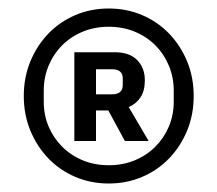

<svg xmlns="http://www.w3.org/2000/svg" viewBox="-20 -730 512 452"><path d="M236 -298Q194 -298 157.5 -313.5Q121 -329 94 -357Q67 -385 51.5 -422.5Q36 -460 36 -504Q36 -548 51.5 -585.5Q67 -623 94 -651Q121 -679 157.5 -694.5Q194 -710 236 -710Q278 -710 314.5 -694.5Q351 -679 378 -651Q405 -623 420.5 -585.5Q436 -548 436 -504Q436 -460 420.5 -422.5Q405 -385 378 -357Q351 -329 314.5 -313.5Q278 -298 236 -298ZM236 -341Q269 -341 297 -352.5Q325 -364 345.5 -384.5Q366 -405 377.5 -432Q389 -459 389 -491V-517Q389 -548 377.5 -575.5Q366 -603 345.5 -623.5Q325 -644 297 -655.5Q269 -667 236 -667Q203 -667 175 -655.5Q147 -644 126.5 -623.5Q106 -603 94.5 -575.5Q83 -548 83 -517V-491Q83 -459 94.5 -432Q106 -405 126.5 -384.5Q147 -364 175 -352.5Q203 -341 236 -341ZM206 -398H155V-607H250Q285 -607 303 -588.5Q321 -570 321 -541Q321 -516 310.5 -500.5Q300 -485 283 -478L330 -398H274L235 -470H206ZM244 -508Q269 -508 269 -530V-545Q269 -567 244 -567H206V-508Z"/></svg>

Font: IBM Plex Sans Hebrew Medm
Style: Regular
Weight: 500
Designer: Mike Abbink, Paul van der Laan, Pieter van Rosmalen, Yanek Iontef
Foundry: Bold Monday
Version: Version 1.3